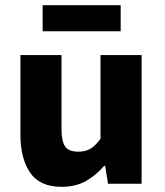

<svg xmlns="http://www.w3.org/2000/svg" viewBox="-20 -711 640 743"><path d="M218 12Q134 12 96.5 -43Q59 -98 59 -191V-498H218V-211Q218 -166 231.5 -145Q245 -124 283 -124Q308 -124 327.5 -134Q347 -144 369 -174V-498H528V0H398L387 -69H383Q351 -32 311.5 -10Q272 12 218 12ZM145 -590V-691H447V-590Z"/></svg>

Font: Source Code Pro ExtraBold
Style: Regular
Weight: 800
Monospace: yes
Designer: Paul D. Hunt, Teo Tuominen
Foundry: Adobe Systems Incorporated
Version: Version 1.018;hotconv 1.0.116;makeotfexe 2.5.65601